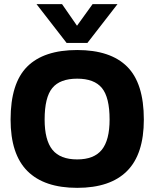

<svg xmlns="http://www.w3.org/2000/svg" viewBox="-20 -895 744 925"><path d="M156 -875H279L351 -771L426 -875H546L401 -688H301ZM31 -319Q31 -494 111 -574Q191 -654 352 -654Q512 -654 592.5 -574Q673 -494 673 -319Q673 -152 592 -71Q511 10 352 10Q193 10 112 -71Q31 -152 31 -319ZM508 -319Q508 -426 471 -471Q434 -516 352 -516Q269 -516 232 -471Q195 -426 195 -319Q195 -220 232.5 -173.5Q270 -127 352 -127Q433 -127 470.5 -173.5Q508 -220 508 -319Z"/></svg>

Font: Kanit SemiBold
Style: Regular
Weight: 600
Designer: Katatrad Team
Foundry: CadsonDemak
Version: Version 1.030